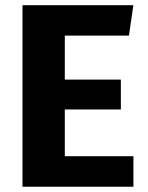

<svg xmlns="http://www.w3.org/2000/svg" viewBox="-20 -713 566 733"><path d="M489.2 -693.2 472.2 -577H227.4V-409H441.4V-295.2H227.4V-116.8H489.4V0H65.8V-693.2Z"/></svg>

Font: Firava
Style: Regular
Weight: 400
Designer: Carrois Corporate & Edenspiekermann AG
Foundry: Greg Finn Gibson
Version: Version 5.000